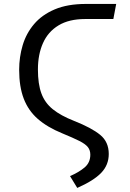

<svg xmlns="http://www.w3.org/2000/svg" viewBox="-20 -726 655 966"><path d="M368.7 219.5 332.3 160Q376.4 141 405.4 116.7Q434.4 92.3 434.4 52.3Q434.4 29.7 422.1 14.1Q409.7 -1.5 379.2 -16.9Q348.7 -32.3 293.8 -54.9Q218.5 -85.6 170.5 -127.4Q122.6 -169.2 99.5 -229.5Q76.4 -289.7 76.4 -374.9Q76.4 -439 94.1 -498.5Q111.8 -557.9 151.3 -604.6Q190.8 -651.3 255.1 -678.7Q319.5 -706.2 413.3 -706.2H564.6L550.3 -630.3H408.7Q327.2 -630.3 274.4 -598.2Q221.5 -566.2 196.2 -509Q170.8 -451.8 170.8 -376.4Q170.8 -303.6 188.2 -256.2Q205.6 -208.7 245.6 -176.4Q285.6 -144.1 352.3 -117.9Q440.5 -83.1 483.8 -47.7Q527.2 -12.3 527.2 48.7Q527.2 104.1 489.2 143.6Q451.3 183.1 368.7 219.5Z"/></svg>

Font: FiraCode Nerd Font
Style: Regular
Weight: 400
Designer: Carrois Corporate, Edenspiekermann AG, Nikita Prokopov
Foundry: Carrois Corporate, Edenspiekermann AG, Nikita Prokopov
Version: Version 6.002;Nerd Fonts 3.4.0